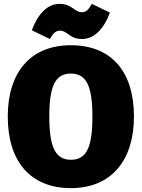

<svg xmlns="http://www.w3.org/2000/svg" viewBox="-20 -949 730 989"><path d="M403 -748C471 -748 520 -811 546 -884L453 -929C437 -901 425 -886 401 -886C386 -886 375 -893 355 -907C334 -921 317 -929 285 -929C219 -929 170 -866 144 -793L237 -748C253 -776 265 -791 290 -791C307 -791 317 -783 337 -769C358 -754 375 -748 403 -748ZM345 -716C136 -716 20 -575 20 -349C20 -118 136 20 345 20C554 20 670 -123 670 -349C670 -580 554 -716 345 -716ZM345 -570C423 -570 456 -510 456 -349C456 -188 425 -126 345 -126C267 -126 234 -188 234 -349C234 -510 267 -570 345 -570Z"/></svg>

Font: Fira Sans Heavy
Style: Regular
Weight: 900
Designer: bBox Type GmbH & Carrois Corporate GbR & Edenspiekermann AG
Foundry: bBox Type GmbH & Carrois Corporate GbR & Edenspiekermann AG
Version: Version 4.300;PS 004.300;hotconv 1.0.88;makeotf.lib2.5.64775